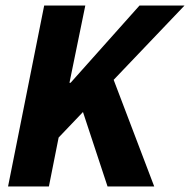

<svg xmlns="http://www.w3.org/2000/svg" viewBox="-20 -671 684 691"><path d="M644 -651 191 -176 156 0H9L139 -651H287L230 -373H234L482 -651ZM268 -300 376 -418 535 0H367Z"/></svg>

Font: Source Code Pro ExtraBold
Style: Italic
Weight: 800
Italic angle: -11°
Monospace: yes
Designer: Paul D. Hunt, Teo Tuominen
Foundry: Adobe Systems Incorporated
Version: Version 1.016;hotconv 1.0.116;makeotfexe 2.5.65601